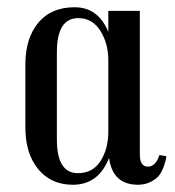

<svg xmlns="http://www.w3.org/2000/svg" viewBox="-20 -500 484 530"><path d="M420 -72 439 -69Q439 -61 433.5 -44.5Q428 -28 420.5 -17.5Q413 -7 397 1.5Q381 10 361 10Q291 10 281 -64Q252 10 181 10Q121 10 85.5 -33Q50 -76 50 -149V-322Q50 -394 85.5 -437Q121 -480 186 -480Q251 -480 279 -412V-470H366V-74Q366 -40 388 -40Q410 -40 420 -72ZM279 -137V-334Q279 -380 257 -415Q235 -450 196 -450Q137 -450 137 -356V-115Q137 -22 195 -22Q236 -22 257.5 -55.5Q279 -89 279 -137Z"/></svg>

Font: Trochut
Style: Regular
Weight: 400
Designer: Andreu Balius
Foundry: Andreu Balius
Version: Version 1.001